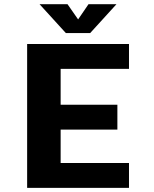

<svg xmlns="http://www.w3.org/2000/svg" viewBox="-20 -914 750 934"><path d="M607.5 -579H275V-404.5H551V-283.5H275V-121H607.5V0H112V-700H607.5ZM546.5 -893.5 418.5 -753H300.5L172.5 -893.5H308.5L360 -819.5L410.5 -893.5Z"/></svg>

Font: League Mono
Style: Bold
Weight: 700
Width: 6
Designer: Tyler Finck
Foundry: The League of Moveable Type / Tyler Finck
Version: Version 2.300;RELEASE